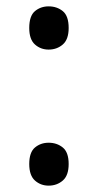

<svg xmlns="http://www.w3.org/2000/svg" viewBox="-20 -570 308 604"><path d="M72 -482Q72 -520 90 -535Q108 -550 133 -550Q159 -550 177.5 -535Q196 -520 196 -482Q196 -446 177.5 -430Q159 -414 133 -414Q108 -414 90 -430Q72 -446 72 -482ZM72 -54Q72 -91 90 -106Q108 -121 133 -121Q159 -121 177.5 -106Q196 -91 196 -54Q196 -18 177.5 -2Q159 14 133 14Q108 14 90 -2Q72 -18 72 -54Z"/></svg>

Font: Noto Sans Tifinagh SIL
Style: Regular
Weight: 400
Designer: JamraPatel
Foundry: JamraPatel LLC
Version: Version 2.006; ttfautohint (v1.8.4.7-5d5b)